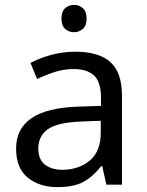

<svg xmlns="http://www.w3.org/2000/svg" viewBox="-20 -757 601 787"><path d="M288 -545Q386 -545 433 -502Q480 -459 480 -365V0H416L399 -76H395Q360 -32 321 -11Q282 10 215 10Q142 10 94 -28.5Q46 -67 46 -149Q46 -229 109 -272.5Q172 -316 303 -320L394 -323V-355Q394 -422 365 -448Q336 -474 283 -474Q241 -474 203 -461.5Q165 -449 132 -433L105 -499Q140 -518 188 -531.5Q236 -545 288 -545ZM393 -262 314 -259Q214 -255 175.5 -227Q137 -199 137 -148Q137 -103 164.5 -82Q192 -61 235 -61Q302 -61 347.5 -98.5Q393 -136 393 -214ZM284 -737Q304 -737 319.5 -723.5Q335 -710 335 -681Q335 -652 319.5 -638.5Q304 -625 284 -625Q262 -625 247 -638.5Q232 -652 232 -681Q232 -710 247 -723.5Q262 -737 284 -737Z"/></svg>

Font: Noto Sans
Style: Regular
Weight: 400
Designer: Monotype Design Team
Foundry: Monotype Imaging Inc.
Version: Version 1.902